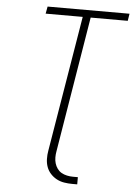

<svg xmlns="http://www.w3.org/2000/svg" viewBox="-61 -781 721 1011"><g transform="rotate(5 300.0 -275.5)"><path d="M360 184Q338 184 316.5 180.5Q295 177 276.5 167Q258 157 244 141.5Q230 126 223 106.5Q216 87 215.5 64.5Q215 42 219 20L338 -697H142L149 -735H582L576 -697H380L262 20Q259 36 259 52.5Q259 69 263.5 84Q268 99 277 111.5Q286 124 299 131.5Q312 139 328 142.5Q344 146 360 146H386V184Z"/></g></svg>

Font: Iosevka SS04 XLt Ex Obl
Style: Regular
Weight: 200
Width: 7
Italic angle: -9°
Monospace: yes
Designer: Belleve Invis
Foundry: Belleve Invis
Version: Version 19.0.0; ttfautohint (v1.8.4)